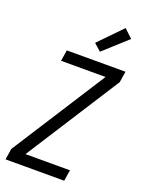

<svg xmlns="http://www.w3.org/2000/svg" viewBox="-178 -1062 857 1144"><g transform="rotate(20 250.5 -490.0)"><path d="M8 0 19 -70 400 -665H118L129 -735H501L490 -665L109 -70H391L380 0ZM317 -795 272 -835 413 -980 466 -930Z"/></g></svg>

Font: Iosevka
Style: Italic
Weight: 400
Italic angle: -9°
Monospace: yes
Designer: Belleve Invis
Foundry: Belleve Invis
Version: Version 32.5.0; ttfautohint (v1.8.4)